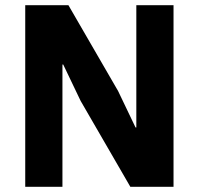

<svg xmlns="http://www.w3.org/2000/svg" viewBox="-20 -718 764 738"><path d="M290 -330 223 -470H220V0H77V-698H243L434 -368L501 -228H504V-698H647V0H481Z"/></svg>

Font: IBM Plex Sans Thai
Style: Bold
Weight: 700
Designer: Mike Abbink, Paul van der Laan, Pieter van Rosmalen, Ben Mitchell, Mark Frömberg
Foundry: Bold Monday
Version: Version 1.2